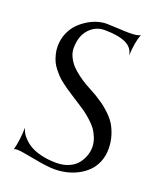

<svg xmlns="http://www.w3.org/2000/svg" viewBox="-149 -900 842 1004"><g transform="rotate(20 272.5 -398.5)"><path d="M345.2 -428.2Q369.6 -413.1 386.2 -401.6Q402.8 -390.1 427.5 -367.2Q452.1 -344.2 467.3 -320.8Q482.4 -297.4 493.7 -262.2Q504.9 -227.1 504.9 -187Q504.9 -147.5 491 -114.5Q477.1 -81.5 454.3 -59.1Q431.6 -36.6 401.4 -21Q371.1 -5.4 338.6 1.7Q306.2 8.8 272.9 8.8Q233.4 8.8 156 -6.1Q78.6 -21 60.1 -21Q45.4 -21 40 -17.1Q54.2 -72.3 56.2 -143.1Q59.1 -130.9 66.2 -117.2Q73.2 -103.5 89.8 -86.7Q106.4 -69.8 129.2 -56.9Q151.9 -43.9 189.2 -34.9Q226.6 -25.9 272 -25.9Q311.5 -25.9 342 -39.6Q372.6 -53.2 389.2 -75Q405.8 -96.7 413.8 -120.1Q421.9 -143.6 421.9 -167Q421.9 -193.4 411.4 -219.2Q400.9 -245.1 387.7 -262.9Q374.5 -280.8 351.1 -301.3Q327.6 -321.8 314.2 -331.3Q300.8 -340.8 276.4 -356.4Q252 -372.1 249 -374Q243.7 -377.4 224.6 -389.9Q205.6 -402.3 195.6 -408.9Q185.5 -415.5 166.7 -429.9Q147.9 -444.3 137 -455.6Q126 -466.8 111.8 -484.4Q97.7 -502 89.8 -518.8Q82 -535.6 76.4 -557.4Q70.8 -579.1 70.8 -602.1Q70.8 -640.6 85 -674.1Q99.1 -707.5 121.1 -730Q143.1 -752.4 170.2 -768.8Q197.3 -785.2 223.4 -792.5Q249.5 -799.8 272 -799.8Q289.1 -799.8 333.7 -797.4Q378.4 -794.9 398.9 -794.9Q448.7 -794.9 460 -806.2Q440.9 -753.9 439 -683.1Q432.6 -726.6 390.4 -745.8Q348.1 -765.1 272.9 -765.1Q223.1 -765.1 188 -726.8Q152.8 -688.5 152.8 -621.1Q152.8 -596.2 164.8 -572Q176.8 -547.9 193.6 -530Q210.4 -512.2 234.9 -494.1Q259.3 -476.1 277.6 -465.6Q295.9 -455.1 317.9 -443.4Q339.8 -431.6 345.2 -428.2Z"/></g></svg>

Font: Anticva
Style: Regular
Weight: 400
Version: Version 1.000